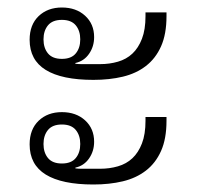

<svg xmlns="http://www.w3.org/2000/svg" viewBox="-20 -522 530 512"><path d="M229 -309Q145 -309 102 -335.5Q59 -362 59 -416Q59 -456 83 -479Q107 -502 145 -502Q183 -502 207 -480Q231 -458 231 -423Q231 -398 217.5 -378.5Q204 -359 181 -354V-352Q189 -351 196.5 -351Q204 -351 211 -351H247Q272 -351 294.5 -357.5Q317 -364 333 -379Q349 -394 358.5 -418.5Q368 -443 368 -479V-489H424V-479Q424 -431 409.5 -398.5Q395 -366 369 -346Q343 -326 307.5 -317.5Q272 -309 229 -309ZM229 -30Q145 -30 102 -56.5Q59 -83 59 -137Q59 -177 83 -200Q107 -223 145 -223Q183 -223 207 -201Q231 -179 231 -144Q231 -119 217.5 -99.5Q204 -80 181 -75V-73Q189 -72 196.5 -72Q204 -72 211 -72H247Q272 -72 294.5 -78.5Q317 -85 333 -100Q349 -115 358.5 -139.5Q368 -164 368 -200V-210H424V-200Q424 -152 409.5 -119.5Q395 -87 369 -67Q343 -47 307.5 -38.5Q272 -30 229 -30ZM145 -365Q170 -365 182 -379.5Q194 -394 194 -417Q194 -440 182 -454.5Q170 -469 145 -469Q120 -469 108 -454.5Q96 -440 96 -417Q96 -394 108 -379.5Q120 -365 145 -365ZM145 -86Q170 -86 182 -100.5Q194 -115 194 -138Q194 -161 182 -175.5Q170 -190 145 -190Q120 -190 108 -175.5Q96 -161 96 -138Q96 -115 108 -100.5Q120 -86 145 -86Z"/></svg>

Font: IBM Plex Sans Thai Looped Light
Style: Regular
Weight: 300
Designer: Mike Abbink, Paul van der Laan, Pieter van Rosmalen, Ben Mitchell, Mark Frömberg
Foundry: Bold Monday
Version: Version 1.1